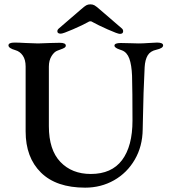

<svg xmlns="http://www.w3.org/2000/svg" viewBox="-20 -850 780 884"><path d="M98 -245V-544Q98 -575 85 -594Q72 -613 51 -619Q19 -628 19 -641Q19 -654 47 -654Q65 -654 99 -652Q137 -650 155 -650Q173 -650 211 -652L255 -653Q283 -653 283 -640Q283 -634 276.5 -630Q270 -626 259.5 -622.5Q249 -619 245 -617Q230 -612 217.5 -592Q205 -572 205 -543V-269Q205 -160 258 -104.5Q311 -49 398 -49Q494 -49 542 -113Q590 -177 590 -295Q590 -430 588 -501Q586 -551 575.5 -580Q565 -609 542 -618Q540 -619 529.5 -622.5Q519 -626 513 -630.5Q507 -635 507 -640Q507 -652 536 -652L582 -651Q594 -650 619 -650Q637 -650 665 -652Q691 -654 703 -654Q731 -654 731 -641Q731 -628 700 -621Q672 -615 660 -595Q648 -575 646 -541Q640 -425 638 -299L637 -254Q636 -176 600.5 -115Q565 -54 505 -20Q445 14 372 14Q239 14 168.5 -55.5Q98 -125 98 -245ZM244 -706Q244 -713 251 -719L352 -806Q369 -821 377 -825.5Q385 -830 396 -830Q407 -830 415 -825.5Q423 -821 440 -806L541 -719Q547 -714 547 -706Q547 -694 532 -694Q522 -694 476 -714.5Q430 -735 407 -748Q402 -752 396 -752Q390 -752 385 -748Q362 -735 316 -715Q270 -695 260 -695Q244 -695 244 -706Z"/></svg>

Font: EB Garamond Medium
Style: Regular
Weight: 500
Designer: Georg Duffner and Octavio Pardo
Foundry: Georg Duffner
Version: Version 1.000